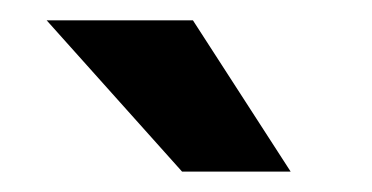

<svg xmlns="http://www.w3.org/2000/svg" viewBox="-20 -770 366 189"><path d="M169.9 -750 266.1 -601.1H159.2L25.9 -750Z"/></svg>

Font: Roboto Condensed SemiBold
Style: Regular
Weight: 600
Designer: Christian Robertson
Foundry: Google
Version: Version 3.008; 2023